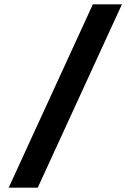

<svg xmlns="http://www.w3.org/2000/svg" viewBox="-20 -760 613 885"><path d="M154 105H20L408 -740H542Z"/></svg>

Font: BioRhyme ExtraBold
Style: Regular
Weight: 800
Designer: Aoife Mooney
Foundry: Aoife Mooney Type
Version: Version 1.600;gftools[0.9.33]